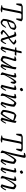

<svg xmlns="http://www.w3.org/2000/svg" viewBox="2615 -3455 840 6110"><g transform="rotate(90 3035.0 -400.0)"><path d="M290 0Q283 0 262.5 -3Q242 -6 217.5 -10.5Q193 -15 172 -19.5Q151 -24 141 -28Q145 -41 153 -49L180 -52Q206 -54 218.5 -69.5Q231 -85 241 -137L332 -600Q337 -626 344 -640.5Q351 -655 356 -659H181L131 -503Q121 -495 92 -495Q91 -515 90.5 -555.5Q90 -596 97 -660Q115 -674 140.5 -687Q166 -700 185 -704H589Q614 -696 632.5 -683.5Q651 -671 660 -660Q647 -614 630 -566.5Q613 -519 601 -495Q573 -495 565 -503L577 -655Q565 -657 544 -658.5Q523 -660 501 -661Q479 -662 463 -662Q426 -662 414.5 -644Q403 -626 398 -597L304 -118Q299 -93 291 -77.5Q283 -62 277 -57L368 -47Q370 -45 371 -40.5Q372 -36 372 -28Q353 -16 330.5 -8Q308 0 290 0Z M682 0Q668 0 648.5 -12Q629 -24 610.5 -43.5Q592 -63 580 -84Q580 -129 589.5 -178.5Q599 -228 613 -274Q627 -320 641.5 -356Q656 -392 667 -409Q680 -423 709.5 -444.5Q739 -466 776.5 -483Q814 -500 849 -500Q863 -500 882.5 -489Q902 -478 917.5 -464Q933 -450 934 -441Q931 -420 923 -395.5Q915 -371 905.5 -349.5Q896 -328 887 -316Q869 -298 833 -278.5Q797 -259 751.5 -240.5Q706 -222 659 -205Q652 -175 647.5 -145.5Q643 -116 642 -93Q651 -78 675 -63Q699 -48 720 -48Q737 -48 767.5 -83Q798 -118 846 -176Q859 -175 864 -164Q850 -131 825.5 -92.5Q801 -54 765.5 -27Q730 0 682 0ZM669 -248Q700 -259 735.5 -274Q771 -289 803 -305.5Q835 -322 854 -336Q858 -354 860 -370Q862 -390 862.5 -409.5Q863 -429 858 -442Q847 -444 836 -445Q825 -446 817 -446Q792 -446 773 -440.5Q754 -435 740 -428Q722 -402 703 -353.5Q684 -305 669 -248Z M1020 0Q1012 0 997.5 -9Q983 -18 968 -30.5Q953 -43 942 -55.5Q931 -68 931 -74Q931 -86 948.5 -107Q966 -128 995.5 -155Q1025 -182 1062 -211.5Q1099 -241 1136 -269L1085 -410Q1080 -424 1069.5 -432Q1059 -440 1033 -440H989Q989 -448 990.5 -457Q992 -466 994 -470Q1022 -482 1049.5 -491Q1077 -500 1096 -500Q1116 -500 1127.5 -487.5Q1139 -475 1146 -449L1195 -282Q1228 -308 1259.5 -334.5Q1291 -361 1311.5 -382Q1332 -403 1332 -410Q1332 -418 1316.5 -428.5Q1301 -439 1280 -449Q1259 -459 1241 -463Q1241 -478 1245 -483Q1256 -488 1278.5 -494Q1301 -500 1311 -500Q1319 -500 1333.5 -491Q1348 -482 1363 -469.5Q1378 -457 1389 -445.5Q1400 -434 1400 -428Q1400 -415 1382.5 -394Q1365 -373 1336 -348Q1307 -323 1272.5 -296.5Q1238 -270 1204 -244L1266 -58L1277 -52Q1286 -60 1302 -81.5Q1318 -103 1335 -129Q1352 -155 1362 -175Q1377 -175 1384 -164Q1378 -143 1365 -115Q1352 -87 1335.5 -60.5Q1319 -34 1302 -17Q1285 0 1271 0Q1262 0 1246 -6.5Q1230 -13 1216 -22Q1202 -31 1199 -41L1147 -231Q1111 -203 1076 -172.5Q1041 -142 1017.5 -118.5Q994 -95 994 -87Q994 -83 1007.5 -76.5Q1021 -70 1041 -64Q1061 -58 1080 -55Q1087 -44 1088 -35Q1075 -25 1053 -12.5Q1031 0 1020 0Z M1534 0Q1524 0 1507 -6.5Q1490 -13 1475.5 -21.5Q1461 -30 1458 -37Q1474 -88 1490.5 -148.5Q1507 -209 1522 -268.5Q1537 -328 1548.5 -377Q1560 -426 1565 -455L1487 -465Q1487 -487 1491 -497L1559 -501Q1570 -502 1576.5 -506.5Q1583 -511 1585 -524L1609 -660Q1631 -669 1661 -673L1675 -657L1639 -500H1743L1752 -488Q1747 -478 1738 -467.5Q1729 -457 1718 -449L1629 -452L1535 -59L1546 -52Q1554 -60 1569 -80Q1584 -100 1601 -126Q1618 -152 1630 -175Q1646 -175 1651 -164Q1645 -143 1631 -115Q1617 -87 1600 -61Q1583 -35 1565.5 -17.5Q1548 0 1534 0Z M1886 0Q1873 0 1852 -8Q1831 -16 1810.5 -28Q1790 -40 1775.5 -51.5Q1761 -63 1759 -69Q1759 -96 1768 -136.5Q1777 -177 1791 -223Q1805 -269 1819 -311Q1833 -353 1842.5 -383.5Q1852 -414 1852 -424Q1852 -440 1829 -440H1776Q1776 -456 1782 -470Q1816 -484 1842 -492Q1868 -500 1885 -500Q1902 -500 1913.5 -489.5Q1925 -479 1925 -462Q1925 -455 1915.5 -425.5Q1906 -396 1892.5 -353.5Q1879 -311 1865.5 -264Q1852 -217 1843 -173Q1834 -129 1834 -98Q1847 -84 1865.5 -73.5Q1884 -63 1891 -63Q1897 -63 1915 -85.5Q1933 -108 1958.5 -144.5Q1984 -181 2011 -224Q2038 -267 2062.5 -308.5Q2087 -350 2103 -382Q2108 -403 2112 -436.5Q2116 -470 2119 -500Q2145 -500 2165.5 -492.5Q2186 -485 2186 -459Q2186 -440 2173.5 -383.5Q2161 -327 2140 -243.5Q2119 -160 2094 -59L2105 -52Q2114 -60 2129.5 -81.5Q2145 -103 2161 -129Q2177 -155 2187 -175Q2202 -175 2209 -164Q2202 -142 2188.5 -114Q2175 -86 2158 -60Q2141 -34 2124 -17Q2107 0 2093 0Q2083 0 2066 -6.5Q2049 -13 2035.5 -22Q2022 -31 2019 -37L2070 -210Q2080 -242 2087.5 -265.5Q2095 -289 2101 -301L2096 -304Q2078 -270 2056 -229Q2034 -188 2011 -147.5Q1988 -107 1965.5 -73.5Q1943 -40 1922.5 -20Q1902 0 1886 0Z M2354 0Q2346 0 2329.5 -8.5Q2313 -17 2299 -28Q2285 -39 2282 -46Q2285 -59 2294 -90.5Q2303 -122 2316 -165.5Q2329 -209 2342 -257Q2352 -291 2359 -326.5Q2366 -362 2370.5 -388.5Q2375 -415 2375 -422Q2375 -440 2352 -440H2300Q2300 -458 2306 -470Q2333 -481 2360.5 -490.5Q2388 -500 2408 -500Q2448 -500 2448 -459Q2448 -448 2441 -417.5Q2434 -387 2422.5 -347Q2411 -307 2399 -267.5Q2387 -228 2376 -199L2380 -195Q2401 -239 2427.5 -291.5Q2454 -344 2483 -391.5Q2512 -439 2539.5 -469.5Q2567 -500 2590 -500Q2602 -500 2615.5 -487Q2629 -474 2639 -458.5Q2649 -443 2649 -435Q2646 -400 2636.5 -371Q2627 -342 2616 -320Q2607 -320 2597.5 -321.5Q2588 -323 2582 -326Q2582 -335 2581 -355.5Q2580 -376 2578.5 -399Q2577 -422 2574 -436Q2563 -430 2543.5 -406Q2524 -382 2500.5 -347Q2477 -312 2453.5 -272.5Q2430 -233 2408.5 -194.5Q2387 -156 2373 -126Q2369 -112 2366 -96.5Q2363 -81 2363 -63Q2363 -42 2369 -13Q2367 -10 2364.5 -7Q2362 -4 2354 0Z M2751 0Q2741 0 2724.5 -6.5Q2708 -13 2694 -22Q2680 -31 2677 -37Q2684 -58 2695.5 -100Q2707 -142 2720 -192.5Q2733 -243 2744.5 -291.5Q2756 -340 2763.5 -376Q2771 -412 2771 -422Q2771 -440 2748 -440H2696Q2696 -458 2702 -470Q2727 -481 2755.5 -490.5Q2784 -500 2805 -500Q2844 -500 2844 -459Q2844 -445 2835.5 -405Q2827 -365 2813.5 -308.5Q2800 -252 2783.5 -187Q2767 -122 2752 -59L2763 -52Q2773 -62 2788.5 -83Q2804 -104 2819.5 -129.5Q2835 -155 2845 -175Q2853 -175 2859 -171.5Q2865 -168 2867 -164Q2861 -143 2847.5 -115Q2834 -87 2816.5 -60.5Q2799 -34 2782 -17Q2765 0 2751 0ZM2813 -611Q2807 -611 2798 -621.5Q2789 -632 2782.5 -645Q2776 -658 2776 -667Q2776 -677 2790.5 -688Q2805 -699 2822.5 -707.5Q2840 -716 2848 -716Q2855 -716 2863 -705.5Q2871 -695 2877 -682Q2883 -669 2883 -659Q2883 -650 2869.5 -639Q2856 -628 2839.5 -619.5Q2823 -611 2813 -611Z M3020 0Q3012 0 2995.5 -8.5Q2979 -17 2965 -28Q2951 -39 2948 -46Q2951 -59 2960 -90.5Q2969 -122 2982 -165.5Q2995 -209 3008 -257Q3018 -291 3025 -326.5Q3032 -362 3036.5 -388.5Q3041 -415 3041 -422Q3041 -440 3018 -440H2966Q2966 -458 2972 -470Q2999 -481 3026.5 -490.5Q3054 -500 3074 -500Q3114 -500 3114 -459Q3114 -448 3107 -417.5Q3100 -387 3088.5 -347Q3077 -307 3065 -267.5Q3053 -228 3042 -199L3046 -195Q3063 -230 3084.5 -270.5Q3106 -311 3130.5 -351.5Q3155 -392 3179.5 -425.5Q3204 -459 3226 -479.5Q3248 -500 3266 -500Q3280 -500 3298 -492Q3316 -484 3333.5 -472Q3351 -460 3363.5 -448.5Q3376 -437 3377 -431Q3377 -393 3369 -346Q3361 -299 3349 -251.5Q3337 -204 3324 -162.5Q3311 -121 3302 -93Q3293 -65 3291 -59L3302 -52Q3311 -59 3328 -81.5Q3345 -104 3362 -130.5Q3379 -157 3388 -175Q3397 -175 3403 -171Q3409 -167 3410 -164Q3404 -143 3390 -115.5Q3376 -88 3358 -61.5Q3340 -35 3322 -17.5Q3304 0 3290 0Q3280 0 3264 -6.5Q3248 -13 3234.5 -22Q3221 -31 3218 -38Q3223 -49 3235.5 -86Q3248 -123 3263 -176Q3278 -229 3290.5 -287.5Q3303 -346 3308 -400Q3296 -414 3277 -425Q3258 -436 3250 -436Q3242 -436 3222.5 -414Q3203 -392 3178 -356Q3153 -320 3127 -279Q3101 -238 3077.5 -198.5Q3054 -159 3039 -130Q3034 -114 3031.5 -97.5Q3029 -81 3029 -64Q3029 -43 3035 -13Q3033 -10 3030.5 -7Q3028 -4 3020 0Z M3593 0Q3577 0 3558 -9Q3539 -18 3521 -31Q3503 -44 3491 -56.5Q3479 -69 3477 -75Q3476 -112 3483.5 -157.5Q3491 -203 3502.5 -249.5Q3514 -296 3526 -335.5Q3538 -375 3547.5 -401Q3557 -427 3561 -431Q3569 -440 3587 -456.5Q3605 -473 3623.5 -486.5Q3642 -500 3651 -500Q3667 -500 3696 -491.5Q3725 -483 3758.5 -468Q3792 -453 3821 -435L3828 -500Q3890 -500 3890 -459Q3890 -441 3877.5 -384.5Q3865 -328 3844 -244Q3823 -160 3798 -59L3809 -52Q3818 -61 3833 -82Q3848 -103 3864 -128.5Q3880 -154 3891 -175Q3899 -175 3905 -171.5Q3911 -168 3912 -164Q3906 -143 3892.5 -115Q3879 -87 3862 -61Q3845 -35 3827.5 -17.5Q3810 0 3796 0Q3786 0 3769.5 -6.5Q3753 -13 3739.5 -22Q3726 -31 3723 -37L3774 -210Q3783 -242 3792.5 -269Q3802 -296 3805 -301L3799 -304Q3781 -270 3759.5 -229Q3738 -188 3714.5 -147.5Q3691 -107 3669 -73.5Q3647 -40 3627 -20Q3607 0 3593 0ZM3597 -60Q3601 -60 3616 -79Q3631 -98 3652 -129.5Q3673 -161 3697 -199Q3721 -237 3743.5 -275Q3766 -313 3784 -345Q3802 -377 3810 -397Q3772 -413 3726 -424.5Q3680 -436 3634 -440Q3622 -427 3609.5 -393Q3597 -359 3584.5 -315.5Q3572 -272 3562.5 -228Q3553 -184 3547 -149.5Q3541 -115 3541 -101Q3549 -86 3569 -73Q3589 -60 3597 -60Z M4435 0Q4428 0 4407.5 -3Q4387 -6 4362.5 -10.5Q4338 -15 4317 -19.5Q4296 -24 4286 -28Q4290 -41 4298 -49L4325 -52Q4351 -54 4363.5 -69.5Q4376 -85 4386 -137L4477 -600Q4482 -626 4489 -640.5Q4496 -655 4501 -659H4326L4276 -503Q4266 -495 4237 -495Q4236 -515 4235.5 -555.5Q4235 -596 4242 -660Q4260 -674 4285.5 -687Q4311 -700 4330 -704H4734Q4759 -696 4777.5 -683.5Q4796 -671 4805 -660Q4792 -614 4775 -566.5Q4758 -519 4746 -495Q4718 -495 4710 -503L4722 -655Q4710 -657 4689 -658.5Q4668 -660 4646 -661Q4624 -662 4608 -662Q4571 -662 4559.5 -644Q4548 -626 4543 -597L4449 -118Q4444 -93 4436 -77.5Q4428 -62 4422 -57L4513 -47Q4515 -45 4516 -40.5Q4517 -36 4517 -28Q4498 -16 4475.5 -8Q4453 0 4435 0Z M4838 0Q4830 0 4814 -8.5Q4798 -17 4784 -28Q4770 -39 4767 -46Q4775 -72 4786.5 -113.5Q4798 -155 4811 -201Q4824 -247 4833 -284Q4849 -346 4865 -416Q4881 -486 4894.5 -550Q4908 -614 4916 -661Q4924 -708 4924 -724Q4924 -740 4903 -740H4844Q4844 -746 4846 -756Q4848 -766 4850 -770Q4884 -784 4911 -792Q4938 -800 4955 -800Q4972 -800 4987 -791Q5002 -782 5002 -761Q5002 -753 4999.5 -736Q4997 -719 4991 -693L4934 -444Q4923 -396 4909.5 -347.5Q4896 -299 4883.5 -261Q4871 -223 4863 -204L4868 -200Q4885 -234 4906 -274Q4927 -314 4950.5 -354Q4974 -394 4998 -427Q5022 -460 5044.5 -480Q5067 -500 5085 -500Q5099 -500 5117 -492Q5135 -484 5152.5 -472Q5170 -460 5182 -448.5Q5194 -437 5196 -431Q5196 -393 5188 -346Q5180 -299 5167.5 -251Q5155 -203 5142.5 -161.5Q5130 -120 5120.5 -92.5Q5111 -65 5109 -59L5120 -52Q5129 -60 5145.5 -81.5Q5162 -103 5179 -129Q5196 -155 5207 -175Q5223 -175 5228 -164Q5222 -143 5208 -115Q5194 -87 5176 -61Q5158 -35 5140 -17.5Q5122 0 5108 0Q5099 0 5083 -6.5Q5067 -13 5053.5 -22Q5040 -31 5037 -38Q5042 -49 5054.5 -86.5Q5067 -124 5082 -177Q5097 -230 5110 -288Q5123 -346 5128 -399Q5116 -413 5097 -422.5Q5078 -432 5070 -432Q5061 -432 5041.5 -409Q5022 -386 4997 -349.5Q4972 -313 4945.5 -270.5Q4919 -228 4896 -188.5Q4873 -149 4858 -120Q4848 -90 4848 -60Q4848 -51 4849 -39.5Q4850 -28 4853 -13Q4852 -11 4849 -7.5Q4846 -4 4838 0Z M5378 0Q5368 0 5351.5 -6.5Q5335 -13 5321 -22Q5307 -31 5304 -37Q5311 -58 5322.5 -100Q5334 -142 5347 -192.5Q5360 -243 5371.5 -291.5Q5383 -340 5390.5 -376Q5398 -412 5398 -422Q5398 -440 5375 -440H5323Q5323 -458 5329 -470Q5354 -481 5382.5 -490.5Q5411 -500 5432 -500Q5471 -500 5471 -459Q5471 -445 5462.5 -405Q5454 -365 5440.5 -308.5Q5427 -252 5410.5 -187Q5394 -122 5379 -59L5390 -52Q5400 -62 5415.5 -83Q5431 -104 5446.5 -129.5Q5462 -155 5472 -175Q5480 -175 5486 -171.5Q5492 -168 5494 -164Q5488 -143 5474.5 -115Q5461 -87 5443.5 -60.5Q5426 -34 5409 -17Q5392 0 5378 0ZM5440 -611Q5434 -611 5425 -621.5Q5416 -632 5409.5 -645Q5403 -658 5403 -667Q5403 -677 5417.5 -688Q5432 -699 5449.5 -707.5Q5467 -716 5475 -716Q5482 -716 5490 -705.5Q5498 -695 5504 -682Q5510 -669 5510 -659Q5510 -650 5496.5 -639Q5483 -628 5466.5 -619.5Q5450 -611 5440 -611Z M5647 0Q5639 0 5622.5 -8.5Q5606 -17 5592 -28Q5578 -39 5575 -46Q5578 -59 5587 -90.5Q5596 -122 5609 -165.5Q5622 -209 5635 -257Q5645 -291 5652 -326.5Q5659 -362 5663.5 -388.5Q5668 -415 5668 -422Q5668 -440 5645 -440H5593Q5593 -458 5599 -470Q5626 -481 5653.5 -490.5Q5681 -500 5701 -500Q5741 -500 5741 -459Q5741 -448 5734 -417.5Q5727 -387 5715.5 -347Q5704 -307 5692 -267.5Q5680 -228 5669 -199L5673 -195Q5690 -230 5711.5 -270.5Q5733 -311 5757.5 -351.5Q5782 -392 5806.5 -425.5Q5831 -459 5853 -479.5Q5875 -500 5893 -500Q5907 -500 5925 -492Q5943 -484 5960.5 -472Q5978 -460 5990.5 -448.5Q6003 -437 6004 -431Q6004 -393 5996 -346Q5988 -299 5976 -251.5Q5964 -204 5951 -162.5Q5938 -121 5929 -93Q5920 -65 5918 -59L5929 -52Q5938 -59 5955 -81.5Q5972 -104 5989 -130.5Q6006 -157 6015 -175Q6024 -175 6030 -171Q6036 -167 6037 -164Q6031 -143 6017 -115.5Q6003 -88 5985 -61.5Q5967 -35 5949 -17.5Q5931 0 5917 0Q5907 0 5891 -6.5Q5875 -13 5861.5 -22Q5848 -31 5845 -38Q5850 -49 5862.5 -86Q5875 -123 5890 -176Q5905 -229 5917.5 -287.5Q5930 -346 5935 -400Q5923 -414 5904 -425Q5885 -436 5877 -436Q5869 -436 5849.5 -414Q5830 -392 5805 -356Q5780 -320 5754 -279Q5728 -238 5704.5 -198.5Q5681 -159 5666 -130Q5661 -114 5658.5 -97.5Q5656 -81 5656 -64Q5656 -43 5662 -13Q5660 -10 5657.5 -7Q5655 -4 5647 0Z"/></g></svg>

Font: Texturina Thin
Style: Italic
Weight: 100
Italic angle: -11°
Designer: Guillermo Torres Carreño
Foundry: Omnibus-Type
Version: Version 1.002; ttfautohint (v1.8.3)